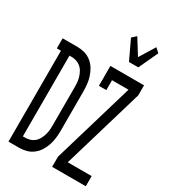

<svg xmlns="http://www.w3.org/2000/svg" viewBox="-244 -1097 1076 1211"><g transform="rotate(30 294.0 -491.0)"><path d="M18 0V-662H-12V-735H96Q123 -735 148.5 -728Q174 -721 196 -704Q218 -687 232 -664Q246 -641 254.5 -615.5Q263 -590 266 -563.5Q269 -537 269 -510V-225Q269 -198 266 -171.5Q263 -145 254.5 -119.5Q246 -94 232 -71Q218 -48 196 -31Q174 -14 148.5 -7Q123 0 96 0ZM80 -74H96Q114 -74 131 -79Q148 -84 162 -95.5Q176 -107 184.5 -122.5Q193 -138 198.5 -155Q204 -172 206 -189.5Q208 -207 208 -225V-510Q208 -528 206 -545.5Q204 -563 198.5 -580Q193 -597 184.5 -612.5Q176 -628 162 -639.5Q148 -651 131 -656.5Q114 -662 96 -662H80ZM425 -815 359 -955 389 -982 459 -870 528 -982 558 -955 493 -815ZM336 0V-74L510 -662H390V-590H336V-735H581V-662L407 -74H581V0Z"/></g></svg>

Font: Nova Nerd Font
Style: Regular
Weight: 400
Designer: Belleve Invis
Foundry: Belleve Invis
Version: Version 24.1.4; ttfautohint (v1.8.4);Nerd Fonts 3.1.1